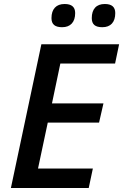

<svg xmlns="http://www.w3.org/2000/svg" viewBox="-20 -934 612 954"><path d="M185.5 -713.9H571.8L551.8 -618.2H279.8L238.3 -420.4H494.1L472.2 -324.7H217.3L168.9 -96.7H441.4L420.9 0H34.2ZM235.8 -843.8Q235.8 -877.9 252.7 -896Q269.5 -914.1 301.3 -914.1Q353.5 -914.1 353.5 -869.1Q353.5 -835.4 336.7 -817.1Q319.8 -798.8 288.6 -798.8Q261.7 -798.8 248.8 -809.8Q235.8 -820.8 235.8 -843.8ZM436 -843.8Q436 -877.9 452.6 -896Q469.2 -914.1 501 -914.1Q552.7 -914.1 552.7 -869.1Q552.7 -835 536.1 -816.9Q519.5 -798.8 488.3 -798.8Q461.4 -798.8 448.7 -809.8Q436 -820.8 436 -843.8Z"/></svg>

Font: Viking Open Sans Light
Style: Bold Italic
Weight: 600
Italic angle: -12°
Foundry: Ascender Corporation
Version: Version 2.000